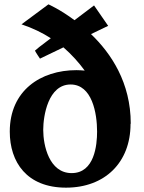

<svg xmlns="http://www.w3.org/2000/svg" viewBox="-20 -834 661 884"><path d="M141 -601C141 -598 164 -564 164 -564L272 -616C311 -582 343 -546 370 -509C358 -510 345 -511 332 -511C167 -511 25 -417 25 -228C25 -88 103 30 284 30C463 30 581 -86 581 -263V-264C581 -264 582 -264 582 -265C582 -453 492 -588 399 -677L478 -715L413 -809C413 -809 373 -779 323 -741C256 -791 203 -814 203 -814L79 -722C130 -705 175 -683 214 -658C172 -627 141 -602 141 -601ZM305 -445C404 -445 427 -313 427 -228C427 -166 415 -37 310 -37C206 -37 179 -165 179 -236C179 -301 202 -445 305 -445Z"/></svg>

Font: Peralta
Style: Regular
Weight: 400
Designer: Astigmatic (AOETI)
Foundry: Astigmatic (AOETI)
Version: Version 1.000